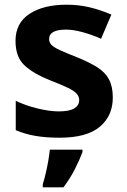

<svg xmlns="http://www.w3.org/2000/svg" viewBox="-20 -576 542 817"><path d="M460 -161Q460 -83 404.5 -36.5Q349 10 234 10Q176 10 132 2.5Q88 -5 47 -22V-147Q91 -126 141.5 -114Q192 -102 230 -102Q276 -102 296.5 -115Q317 -128 317 -150Q317 -165 306.5 -177Q296 -189 269.5 -202Q243 -215 194 -234Q121 -263 83.5 -298.5Q46 -334 46 -402Q46 -478 105.5 -517Q165 -556 263 -556Q315 -556 361 -545Q407 -534 454 -514L410 -411Q372 -428 332 -439Q292 -450 261 -450Q189 -450 189 -410Q189 -395 199.5 -384.5Q210 -374 236.5 -362Q263 -350 311 -331Q360 -311 393.5 -290Q427 -269 443.5 -238.5Q460 -208 460 -161ZM331 71Q318 106 298 145Q278 184 250 221H162V208Q168 189 174.5 162Q181 135 185.5 108Q190 81 192 61H331Z"/></svg>

Font: Noto Sans Cherokee
Style: Bold
Weight: 700
Designer: Monotype Design Team
Foundry: Monotype Imaging Inc.
Version: Version 2.001; ttfautohint (v1.8.4.7-5d5b)